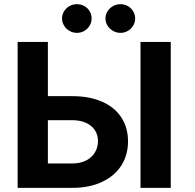

<svg xmlns="http://www.w3.org/2000/svg" viewBox="-20 -910 944 930"><path d="M600.1 -225Q600.1 -159.1 567.5 -108.1Q534.9 -57.2 473.7 -28.6Q412.4 0 329.5 0H65.4V-707H211.9V-118.2H329.5Q369.2 -118.2 397.4 -132.8Q425.5 -147.4 440.1 -172.1Q454.6 -196.8 454.6 -227Q454.6 -255.6 440.1 -278.5Q425.5 -301.3 397.4 -314.6Q369.2 -327.9 329.5 -327.9H159.7V-444.3H329.5Q412.9 -444.3 473.9 -417.7Q534.9 -391 567.5 -341.5Q600.1 -291.9 600.1 -225ZM807.1 0H660.6V-707H807.1ZM280.5 -820.3Q280.5 -839.3 290.3 -855.3Q300 -871.3 316.6 -880.5Q333.1 -889.8 352.2 -889.8Q372.1 -889.8 388.4 -880.7Q404.7 -871.7 414.2 -855.7Q423.8 -839.7 423.8 -820.3Q423.8 -801.8 414.2 -785.8Q404.7 -769.8 388.4 -760.3Q372.1 -750.8 352.2 -750.8Q333.6 -750.8 316.8 -760.3Q300 -769.8 290.3 -786Q280.5 -802.2 280.5 -820.3ZM490.8 -820.3Q490.8 -839.3 500.8 -855.3Q510.8 -871.3 527.6 -880.5Q544.4 -889.8 563.5 -889.8Q583 -889.8 599.2 -880.5Q615.5 -871.3 625.1 -855.3Q634.6 -839.3 634.6 -820.3Q634.6 -801.8 625.1 -785.8Q615.5 -769.8 599.2 -760.3Q583 -750.8 563.5 -750.8Q544.4 -750.8 527.6 -760.3Q510.8 -769.8 500.8 -786Q490.8 -802.2 490.8 -820.3Z"/></svg>

Font: Pretendard JP Variable
Style: Regular
Weight: 400
Designer: Base glyphs from Inter by Rasmus Andersson; Hangul glyphs from Noto Sans CJK(Source Han Sans) by Jang Soo-young and Kang
Foundry: Kil Hyung-jin
Version: Version 1.307;Glyphs 3.2 (3192)